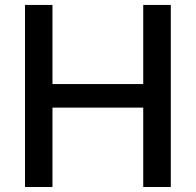

<svg xmlns="http://www.w3.org/2000/svg" viewBox="-20 -747 782 767"><path d="M189.6 -727.3V-411.2H552.2V-727.3H662.3V0H552.2V-317.1H189.6V0H79.9V-727.3Z"/></svg>

Font: Inter P Medium
Style: Regular
Weight: 500
Designer: Rasmus Andersson
Foundry: rsms
Version: Version 3.018;git-588b23468